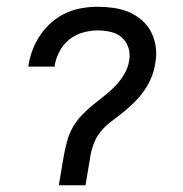

<svg xmlns="http://www.w3.org/2000/svg" viewBox="-20 -548 540 568"><path d="M154 0 169 -89Q173 -110 178.5 -130.5Q184 -151 194.5 -170Q205 -189 220.5 -205.5Q236 -222 253 -236Q270 -250 287.5 -263.5Q305 -277 320.5 -293Q336 -309 347.5 -328.5Q359 -348 362 -368Q366 -388 360 -406.5Q354 -425 340.5 -437Q327 -449 308 -453.5Q289 -458 269 -458Q248 -458 226 -452Q204 -446 186 -432Q168 -418 157 -397.5Q146 -377 142 -356Q142 -354 142 -353Q142 -352 142 -351H64Q64 -353 64.5 -355Q65 -357 65 -359Q69 -382 78 -404.5Q87 -427 101 -447Q115 -467 134.5 -483.5Q154 -500 176.5 -510Q199 -520 222.5 -524Q246 -528 269 -528Q293 -528 317 -524.5Q341 -521 362 -512Q383 -503 400.5 -487.5Q418 -472 428 -451.5Q438 -431 441 -407.5Q444 -384 439 -359Q436 -338 427.5 -318Q419 -298 406.5 -280Q394 -262 378 -246Q362 -230 344.5 -216Q327 -202 309 -188.5Q291 -175 277 -157.5Q263 -140 256 -119.5Q249 -99 246 -78L233 0Z"/></svg>

Font: Iosevka SS04
Style: Italic
Weight: 400
Italic angle: -9°
Monospace: yes
Designer: Belleve Invis
Foundry: Belleve Invis
Version: Version 19.0.0; ttfautohint (v1.8.4)